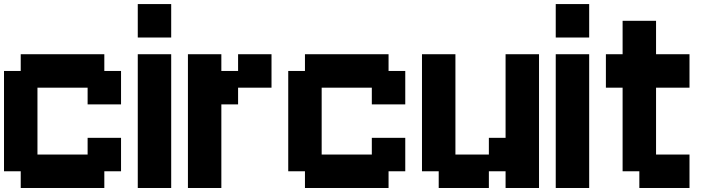

<svg xmlns="http://www.w3.org/2000/svg" viewBox="-20 -937 3540 957"><path d="M0 -83.3V-583.3H83.3V-666.7H500V-583.3H583.3V-416.7H416.7V-500H166.7V-166.7H416.7V-250H583.3V-83.3H500V0H83.3V-83.3Z M666.7 0V-666.7H833.3V0ZM666.7 -750V-916.7H833.3V-750Z M916.7 0V-666.7H1083.3V-583.3H1166.7V-666.7H1333.3V-500H1166.7V-416.7H1083.3V0Z M1416.7 -83.3V-583.3H1500V-666.7H1916.7V-583.3H2000V-416.7H1833.3V-500H1583.3V-166.7H1833.3V-250H2000V-83.3H1916.7V0H1500V-83.3Z M2083.3 -83.3V-666.7H2250V-166.7H2416.7V-250H2500V-666.7H2666.7V0H2500V-83.3H2416.7V0H2166.7V-83.3Z M2750 0V-666.7H2916.7V0ZM2750 -750V-916.7H2916.7V-750Z M3000 -500V-666.7H3083.3V-833.3H3250V-666.7H3416.7V-500H3250V-166.7H3416.7V0H3166.7V-83.3H3083.3V-500Z"/></svg>

Font: Galmuri11 Bold
Style: Regular
Weight: 700
Designer: Lee Minseo (quiple)
Version: Version 2.397;hotconv 1.1.1;makeotfexe 2.6.0 DEVELOPMENT